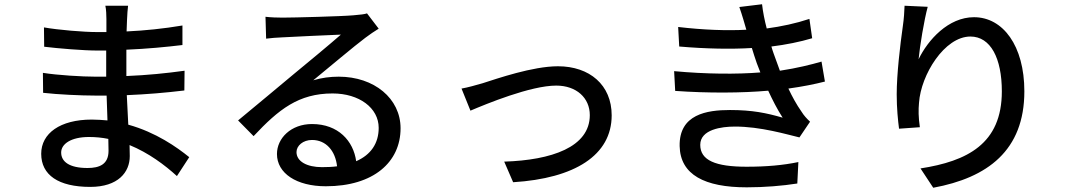

<svg xmlns="http://www.w3.org/2000/svg" viewBox="-20 -827 5040 904"><path d="M490 -173 491 -117C491 -53 448 -36 392 -36C306 -36 268 -66 268 -109C268 -149 314 -182 399 -182C430 -182 461 -179 490 -173ZM182 -484 183 -390C252 -382 363 -377 427 -377H482L486 -260C462 -262 438 -264 412 -264C263 -264 174 -199 174 -103C174 -3 255 53 405 53C536 53 591 -16 591 -92L590 -144C680 -107 756 -50 813 2L871 -87C813 -134 714 -204 584 -240L577 -379C673 -383 756 -390 848 -401L849 -494C762 -482 674 -473 575 -469V-593C672 -597 765 -606 839 -615V-707C750 -692 662 -683 576 -679L578 -732C579 -760 581 -782 583 -800H476C480 -784 481 -754 481 -737V-676H438C374 -676 254 -686 187 -698L188 -607C253 -599 373 -589 439 -589H480V-466H429C368 -466 250 -473 182 -484Z M1567 -44C1545 -41 1521 -40 1496 -40C1425 -40 1376 -67 1376 -111C1376 -141 1407 -168 1449 -168C1515 -168 1559 -117 1567 -44ZM1230 -748 1233 -645C1256 -648 1282 -650 1307 -651C1359 -654 1532 -662 1585 -664C1535 -620 1419 -524 1363 -478C1304 -429 1179 -324 1101 -260L1174 -186C1292 -312 1386 -387 1546 -387C1671 -387 1763 -319 1763 -225C1763 -152 1726 -98 1657 -68C1644 -163 1573 -243 1449 -243C1350 -243 1284 -176 1284 -102C1284 -11 1376 50 1514 50C1739 50 1866 -64 1866 -223C1866 -363 1742 -466 1575 -466C1535 -466 1495 -461 1455 -449C1526 -507 1649 -611 1700 -649C1721 -665 1742 -679 1763 -692L1708 -764C1697 -760 1679 -758 1644 -755C1590 -750 1362 -744 1310 -744C1286 -744 1255 -745 1230 -748Z M2153 -410 2195 -306C2268 -337 2478 -424 2599 -424C2694 -424 2757 -366 2757 -285C2757 -134 2576 -73 2354 -66L2396 31C2686 13 2860 -96 2860 -284C2860 -427 2756 -515 2607 -515C2488 -515 2321 -457 2252 -435C2221 -426 2182 -415 2153 -410Z M3277 -145C3277 -218 3379 -231 3438 -231C3560 -232 3688 -193 3744 -180L3794 -254C3778 -269 3765 -283 3754 -301C3730 -335 3710 -372 3692 -410C3758 -419 3817 -431 3864 -443L3848 -537C3800 -523 3732 -506 3652 -494L3632 -549C3626 -566 3618 -586 3612 -608C3678 -616 3748 -630 3804 -647L3791 -738C3728 -717 3658 -702 3590 -693C3580 -731 3572 -771 3568 -807L3461 -794C3468 -775 3474 -754 3480 -735L3494 -687C3402 -682 3292 -686 3173 -700L3178 -608C3304 -597 3424 -595 3520 -601C3526 -579 3535 -555 3543 -530L3560 -486C3450 -477 3304 -478 3154 -492L3159 -399C3312 -388 3475 -389 3597 -400C3617 -357 3639 -313 3665 -273C3589 -295 3522 -309 3417 -309C3308 -309 3177 -289 3180 -139C3183 -4 3298 55 3496 55C3580 55 3664 48 3734 37L3739 -64C3667 -49 3589 -42 3495 -42C3349 -42 3277 -72 3277 -145Z M4348 -795 4239 -800C4238 -772 4236 -739 4231 -705C4218 -614 4202 -477 4202 -383C4202 -317 4208 -259 4213 -221L4311 -228C4304 -276 4304 -310 4307 -343C4316 -475 4427 -655 4549 -655C4644 -655 4697 -553 4697 -397C4697 -149 4533 -68 4314 -34L4374 57C4629 10 4803 -118 4803 -397C4803 -612 4702 -746 4566 -746C4445 -746 4349 -639 4305 -548C4311 -611 4331 -732 4348 -795Z"/></svg>

Font: GenYoGothic2 TW M
Style: Regular
Weight: 500
Version: Version 2.100;PS 2.1;hotconv 16.6.51;makeotf.lib2.5.65220 DE